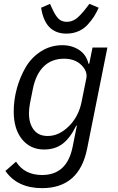

<svg xmlns="http://www.w3.org/2000/svg" viewBox="-20 -762 612 994"><path d="M324 -588Q213 -588 193 -722L239 -742L249 -720Q266 -682 282.5 -665.5Q299 -649 326 -649Q352 -649 374 -665Q396 -681 426 -720L443 -742L491 -722Q479 -696 467 -677Q455 -658 435 -635.5Q415 -613 386.5 -600.5Q358 -588 324 -588ZM208 12Q137 12 94 -41Q51 -94 51 -185Q51 -244 67 -303Q83 -362 112.5 -413Q142 -464 192 -496Q242 -528 303 -528Q352 -528 389.5 -503.5Q427 -479 438 -432H442L459 -516H536L431 8Q390 212 198 212Q70 212 8 123L63 75Q107 144 198 144Q327 144 356 -2L378 -112H375Q343 -47 304 -17.5Q265 12 208 12ZM227 -58Q286 -58 337 -109Q387 -159 402 -233L427 -357Q434 -393 401 -425.5Q368 -458 312 -458Q247 -458 206 -417.5Q165 -377 150 -301L135 -226Q130 -198 130 -175Q130 -123 154.5 -90.5Q179 -58 227 -58Z"/></svg>

Font: Aneliza
Style: Italic
Weight: 400
Italic angle: -11.31°
Designer: Mike Abbink, Paul van der Laan, Pieter van Rosmalen
Foundry: Bold Monday
Version: Version 3.0